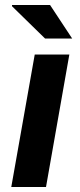

<svg xmlns="http://www.w3.org/2000/svg" viewBox="-20 -744 320 764"><path d="M159.2 -590.8 27.8 -719.2V-724.1H179.2L267.1 -590.8ZM24.9 0 118.2 -526.9H255.9L163.1 0Z"/></svg>

Font: Archivo Expanded SemiBold
Style: Italic
Weight: 600
Width: 7
Italic angle: -10°
Designer: Hector Gatti
Foundry: Omnibus-Type
Version: Version 2.001